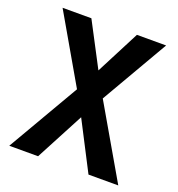

<svg xmlns="http://www.w3.org/2000/svg" viewBox="-130 -821 859 927"><g transform="rotate(20 300.0 -357.0)"><path d="M20 0 234 -368 34 -714H182L300 -489L416 -714H566L366 -369L580 0H427L299 -248L168 0Z"/></g></svg>

Font: Noto Sans Mono
Style: Bold
Weight: 700
Designer: Monotype Design Team
Foundry: Monotype Imaging Inc.
Version: Version 2.014